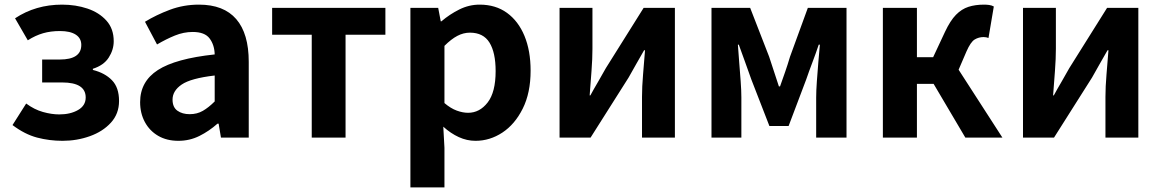

<svg xmlns="http://www.w3.org/2000/svg" viewBox="-20 -594 5014 829"><path d="M250 14Q193 14 140 0Q87 -14 34 -54L93 -147Q128 -121 165.5 -110.5Q203 -100 236 -100Q284 -100 317 -119Q350 -138 350 -173Q350 -238 248 -238H162V-337H238Q331 -337 331 -400Q331 -429 307 -444.5Q283 -460 239 -460Q199 -460 166 -450.5Q133 -441 100 -420L45 -515Q134 -574 248 -574Q307 -574 357.5 -557Q408 -540 439.5 -505Q471 -470 471 -416Q471 -379 449.5 -345.5Q428 -312 381 -297V-292Q433 -279 463.5 -247.5Q494 -216 494 -158Q494 -103 459 -64.5Q424 -26 368 -6Q312 14 250 14Z M750 14Q700 14 663 -7.5Q626 -29 605.5 -67Q585 -105 585 -153Q585 -242 661.5 -291.5Q738 -341 907 -359Q906 -400 885 -428Q864 -456 812 -456Q773 -456 735 -440.5Q697 -425 658 -402L606 -500Q655 -530 714 -552Q773 -574 839 -574Q946 -574 1000 -511.5Q1054 -449 1054 -327V0H934L924 -60H919Q883 -28 841 -7Q799 14 750 14ZM799 -101Q831 -101 856 -115.5Q881 -130 907 -156V-268Q804 -256 764.5 -229Q725 -202 725 -164Q725 -131 746 -116Q767 -101 799 -101Z M1326 0V-444H1155V-560H1644V-444H1472V0Z M1752 215V-560H1872L1883 -502H1886Q1921 -532 1963 -553Q2005 -574 2051 -574Q2120 -574 2169 -538.5Q2218 -503 2244.5 -439Q2271 -375 2271 -289Q2271 -193 2237 -125Q2203 -57 2149 -21.5Q2095 14 2033 14Q1996 14 1961 -2Q1926 -18 1894 -47L1899 44V215ZM2001 -107Q2051 -107 2085.5 -151.5Q2120 -196 2120 -287Q2120 -367 2093.5 -410Q2067 -453 2009 -453Q1981 -453 1954.5 -439Q1928 -425 1899 -396V-149Q1926 -126 1952 -116.5Q1978 -107 2001 -107Z M2396 0V-560H2538V-383Q2538 -341 2534 -288Q2530 -235 2526 -182H2529Q2543 -208 2563 -242Q2583 -276 2596 -300L2759 -560H2894V0H2752V-176Q2752 -219 2756.5 -272Q2761 -325 2765 -377H2761Q2746 -352 2727 -317.5Q2708 -283 2694 -259L2530 0Z M3052 0V-560H3219L3301 -349Q3312 -315 3322.5 -283.5Q3333 -252 3343 -221H3348Q3359 -252 3370 -283.5Q3381 -315 3391 -349L3468 -560H3635V0H3504V-173Q3504 -202 3507 -243.5Q3510 -285 3513.5 -327.5Q3517 -370 3520 -401H3515Q3503 -365 3488 -325.5Q3473 -286 3461 -251L3385 -50H3302L3224 -251Q3212 -286 3197 -326.5Q3182 -367 3170 -401H3166Q3168 -370 3171.5 -327.5Q3175 -285 3178 -243.5Q3181 -202 3181 -173V0Z M3792 0V-560H3939V-347H4009L4060 -456Q4083 -505 4107.5 -530Q4132 -555 4161.5 -564.5Q4191 -574 4229 -574Q4240 -574 4251 -572.5Q4262 -571 4271 -566L4248 -430Q4243 -432 4238 -433Q4233 -434 4227 -434Q4206 -434 4188.5 -423.5Q4171 -413 4153 -372L4119 -293L4308 0H4148L4011 -232H3939V0Z M4397 0V-560H4539V-383Q4539 -341 4535 -288Q4531 -235 4527 -182H4530Q4544 -208 4564 -242Q4584 -276 4597 -300L4760 -560H4895V0H4753V-176Q4753 -219 4757.5 -272Q4762 -325 4766 -377H4762Q4747 -352 4728 -317.5Q4709 -283 4695 -259L4531 0Z"/></svg>

Font: Source Han Sans TC
Style: Bold
Weight: 700
Designer: Ryoko NISHIZUKA Ë•øÂ°öÊ∂ºÂ≠ê (kana, bopomofo & ideographs); Paul D. Hunt (Latin, Greek & Cyrillic); Sandoll Communicatio
Foundry: Adobe
Version: Version 2.004;hotconv 1.0.118;makeotfexe 2.5.65603